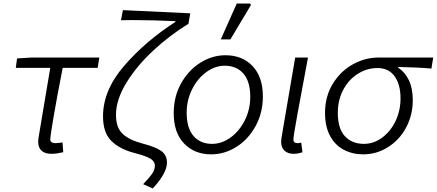

<svg xmlns="http://www.w3.org/2000/svg" viewBox="-20 -856 2459 1081"><path d="M195 -59Q195 -71 199 -93L263 -474H69L76 -527L156 -532H539L530 -474H333Q301 -311 282 -200Q263 -89 263 -70Q263 -60 271 -55Q279 -50 291 -50Q304 -50 332 -54L336 1Q318 5 302.5 7.5Q287 10 269 10Q234 10 214.5 -7Q195 -24 195 -59Z M852 76Q852 53 827 37.5Q802 22 736 5Q652 -17 606 -63.5Q560 -110 560 -201Q560 -348 680 -486.5Q800 -625 968 -733L967 -737Q835 -743 722 -743L661 -742L672 -799L1051 -781L1041 -722Q936 -658 842.5 -571Q749 -484 691 -389Q633 -294 633 -209Q633 -137 671 -102Q709 -67 782 -48Q856 -29 888 -6Q920 17 920 59Q920 119 840 205L786 181Q820 146 836 123Q852 100 852 76Z M958 -219Q958 -311 999 -385.5Q1040 -460 1107.5 -502.5Q1175 -545 1249 -545Q1344 -545 1402 -484Q1460 -423 1460 -313Q1460 -221 1419 -146Q1378 -71 1311 -29Q1244 13 1169 13Q1075 13 1016.5 -48Q958 -109 958 -219ZM1389 -311Q1389 -397 1350.5 -441.5Q1312 -486 1245 -486Q1191 -486 1141.5 -450Q1092 -414 1061.5 -353Q1031 -292 1031 -221Q1031 -135 1069.5 -90.5Q1108 -46 1174 -46Q1229 -46 1278.5 -82Q1328 -118 1358.5 -179Q1389 -240 1389 -311ZM1313 -836H1388L1393 -828L1277 -634H1223Z M1563 -58Q1563 -69 1567 -93L1642 -532H1714L1706 -489Q1676 -330 1654 -209.5Q1632 -89 1632 -70Q1632 -50 1655 -50Q1666 -50 1676 -53L1683 1Q1658 10 1633 10Q1601 10 1582 -7.5Q1563 -25 1563 -58Z M1810 -220Q1810 -313 1853.5 -384Q1897 -455 1966 -493.5Q2035 -532 2111 -532H2419L2409 -470Q2329 -477 2222 -479V-475Q2260 -450 2282 -404.5Q2304 -359 2304 -292Q2304 -208 2266.5 -138Q2229 -68 2164.5 -27.5Q2100 13 2025 13Q1965 13 1916 -12.5Q1867 -38 1838.5 -90.5Q1810 -143 1810 -220ZM2235 -302Q2235 -381 2201.5 -427Q2168 -473 2105 -473Q2047 -473 1995.5 -441Q1944 -409 1913 -351.5Q1882 -294 1882 -221Q1882 -132 1922 -89Q1962 -46 2029 -46Q2084 -46 2131.5 -81Q2179 -116 2207 -174.5Q2235 -233 2235 -302Z"/></svg>

Font: Nebula Sans Book
Style: Regular
Weight: 400
Italic angle: -9°
Designer: Paul D. Hunt for Adobe (as Source Sans)
Foundry: Nebula Entertainment & Broadcasting LLC
Version: Version 1.010